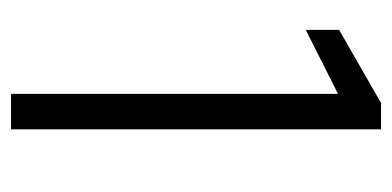

<svg xmlns="http://www.w3.org/2000/svg" viewBox="-206 -522 728 357"><g transform="rotate(90 158.5 -344.0)"><path d="M155 0V-608L36 -548V-610L172 -688H221V0Z"/></g></svg>

Font: Saira Semi Condensed Light
Style: Regular
Weight: 300
Width: 4
Designer: Hector Gatti with collaboration of the Omnibus-Type team
Foundry: Omnibus-Type
Version: Version 1.001; ttfautohint (v1.8)